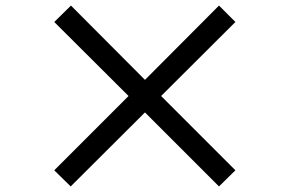

<svg xmlns="http://www.w3.org/2000/svg" viewBox="-20 -723 1040 690"><path d="M767 -53 501 -319 234 -53 175 -111 442 -378 175 -644 235 -703 501 -436 767 -703 826 -644 559 -378 826 -111Z"/></svg>

Font: Noto Sans S Chinese Medium
Style: Regular
Weight: 500
Designer: Ryoko NISHIZUKA  (kana & ideographs); Paul D. Hunt (Latin, Greek & Cyrillic); Wenlong ZHANG  (bopomofo); Sandoll Communi
Foundry: Adobe Systems Incorporated
Version: Version 1.000;PS 1;hotconv 1.0.78;makeotf.lib2.5.61930